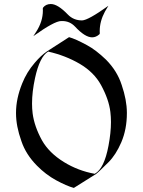

<svg xmlns="http://www.w3.org/2000/svg" viewBox="-20 -922 701 942"><path d="M216.3 -668.9Q174.8 -644.5 151.9 -539.1Q137.2 -471.2 137.2 -414.1Q137.2 -388.7 140.1 -365.7Q148.4 -301.8 186 -233.4Q220.7 -171.9 293.5 -127Q363.3 -84 444.8 -69.3L445.8 -69.8Q491.2 -95.2 512.2 -206.5Q524.4 -270.5 524.4 -323.2Q524.4 -348.6 521.5 -372.6Q514.2 -434.1 475.6 -504.9Q440.9 -567.9 371.1 -608.9Q300.8 -649.9 216.3 -668.9ZM342.3 0Q307.6 -9.3 254.4 -38.1Q204.6 -65.4 161.6 -108.9Q106.9 -164.1 85 -229.5Q58.6 -303.2 58.6 -366.2Q58.6 -367.7 58.6 -368.7Q58.6 -438 88.9 -512.7Q110.8 -567.9 150.4 -613.8Q181.6 -650.4 210.4 -669.9L318.8 -739.7Q349.6 -731.4 407.2 -700.2Q450.7 -676.8 500 -629.4Q555.2 -573.7 577.1 -504.9Q602.1 -432.1 602.5 -369.6Q602.5 -369.6 602.5 -366.7Q602.5 -288.1 575.2 -224.1Q548.8 -162.6 512.2 -126Q461.4 -75.2 451.2 -68.4ZM143.6 -744.6Q151.4 -756.8 157.2 -765.6Q190.4 -816.4 190.4 -870.6L189.9 -879.9L191.4 -884.8Q205.1 -902.3 229.5 -902.3Q263.2 -902.3 313 -850.6Q340.8 -821.8 382.8 -821.8Q412.6 -822.8 511.7 -893.6L494.6 -864.7Q469.2 -817.4 469.2 -769L469.7 -758.3L467.8 -753.9Q451.2 -738.8 432.1 -738.8Q397 -738.8 348.1 -791.5Q322.3 -818.8 285.2 -818.8H280.3Q247.1 -818.8 143.6 -744.6Z"/></svg>

Font: MedievalSharp
Style: Regular
Weight: 500
Version: Version 1.0